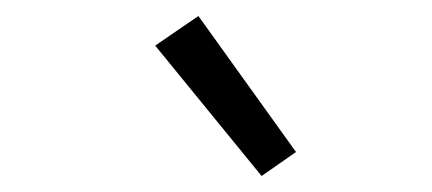

<svg xmlns="http://www.w3.org/2000/svg" viewBox="-20 -802 540 240"><path d="M307 -582 174 -745 228 -782 350 -612Z"/></svg>

Font: Iosevka Slab Light Oblique
Style: Regular
Weight: 300
Italic angle: -9°
Monospace: yes
Designer: Belleve Invis
Foundry: Belleve Invis
Version: Version 11.1.1; ttfautohint (v1.8.3)